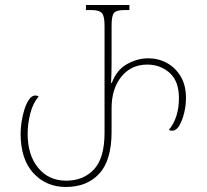

<svg xmlns="http://www.w3.org/2000/svg" viewBox="-20 -734 824 764"><path d="M242 10Q164 10 113 -45Q62 -100 62 -203Q62 -224 66 -250Q70 -276 77.5 -299.5Q85 -323 96 -338.5Q107 -354 121 -354Q128 -354 134 -350Q111 -324 100.5 -282.5Q90 -241 90 -201Q90 -117 132 -66Q174 -15 243 -15Q312 -15 354 -60Q396 -105 396 -206V-632Q396 -671 385 -682.5Q374 -694 344 -694H322V-714H495V-694H475Q443 -694 433.5 -682.5Q424 -671 424 -632V-489Q424 -468 423.5 -446.5Q423 -425 422 -404H425Q444 -456 485.5 -479Q527 -502 570 -502Q610 -502 644 -483.5Q678 -465 699 -430Q720 -395 720 -344Q720 -315 713 -285.5Q706 -256 694 -235Q682 -214 665 -214Q656 -214 652 -217Q692 -266 692 -344Q692 -411 655 -444Q618 -477 566 -477Q502 -477 463 -429Q424 -381 424 -303V-210Q424 -96 375 -43Q326 10 242 10Z"/></svg>

Font: Noto Serif Georgian SemiCondensed Thin
Style: Regular
Weight: 100
Width: 4
Designer: Monotype Design Team, Akaki Razmadze
Foundry: Google LLC
Version: Version 2.003; ttfautohint (v1.8.4.7-5d5b)